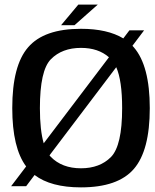

<svg xmlns="http://www.w3.org/2000/svg" viewBox="-20 -805 668 830"><path d="M28 0H93L129.5 -48.5C176 -13 243 5 330 5C436.5 5 512.5 -21.5 558.5 -74.5C604.5 -127.5 627.5 -215 627.5 -337.5C627.5 -459.5 604.5 -547.5 558.5 -600.5C556.5 -603 554.5 -605 552.5 -607L603 -674H539.5L513 -639C467.5 -666.5 406.5 -680.5 330 -680.5C223.5 -680.5 147.5 -654 101.5 -600.5C55.5 -547.5 33 -460 33 -337.5C33 -223 53 -139 93 -85.5ZM330 -77.5C275.5 -77.5 232 -94 200 -126.5C198 -129 196 -131 194 -133.5L482.5 -514.5C499.5 -476 508 -417 508 -337.5C508 -229.5 492 -159.5 460 -126.5C428 -94 384.5 -77.5 330 -77.5ZM169 -185.5C158 -223 152.5 -274 152.5 -337.5C152.5 -446 168 -516.5 200 -549C232 -581.5 275.5 -598 330 -598C380 -598 420 -584.5 451 -557.5ZM244 -696H302L402.5 -785H318.5Z"/></svg>

Font: Anybody Medium
Style: Regular
Weight: 500
Designer: Tyler Finck
Foundry: Etcetera Type Company
Version: Version 1.110